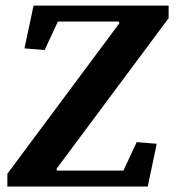

<svg xmlns="http://www.w3.org/2000/svg" viewBox="-20 -681 646 701"><path d="M595.7 -660.6V-614.7L186.5 -64.9L188 -58.1H430.7L479 -162.1L552.2 -156.2L519.5 0H6.8V-46.4L415.5 -595.7L414.1 -602.5H191.4L143.1 -498.5L69.3 -504.4L102.5 -660.6Z"/></svg>

Font: NoticiaText-BoldItalic
Style: Bold Italic
Weight: 700
Italic angle: -8°
Designer: JM Sole
Foundry: JM Sole
Version: Version 1.003